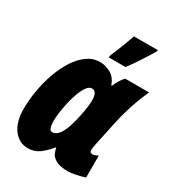

<svg xmlns="http://www.w3.org/2000/svg" viewBox="-185 -874 904 992"><g transform="rotate(30 266.5 -377.5)"><path d="M133.8 9.8Q80.6 9.8 47.4 -34.9Q14.2 -79.6 14.2 -155.8Q14.2 -209.5 23.9 -266.4Q33.7 -323.2 52.5 -376Q71.3 -428.7 98.4 -470.9Q125.5 -513.2 160.4 -538.1Q195.3 -563 236.8 -563Q269 -563 300 -545.9Q331.1 -528.8 346.2 -486.8H349.1Q368.7 -530.3 390.1 -553.2H533.2Q483.9 -445.8 458 -324.2L429.2 -189Q426.8 -178.2 424.8 -166.7Q422.9 -155.3 422.9 -148.9Q422.9 -136.7 427.7 -133.3Q432.6 -129.9 439.9 -129.9Q444.3 -129.9 452.4 -132.3Q460.4 -134.8 471.2 -141.1V-9.8Q449.2 -2.4 419.4 3.7Q389.6 9.8 374 9.8Q325.7 9.8 301.5 -3.9Q277.3 -17.6 269.5 -35.6Q261.7 -53.7 261.2 -65.9H256.8Q231.4 -33.7 201.9 -12Q172.4 9.8 133.8 9.8ZM201.2 -125Q224.6 -125 241 -147.9Q257.3 -170.9 267.8 -203.6Q278.3 -236.3 284.2 -265.1Q293.9 -311.5 296.4 -333.7Q298.8 -356 298.8 -370.1Q298.8 -423.8 268.1 -423.8Q252 -423.8 238.3 -405.3Q224.6 -386.7 213.6 -357.4Q202.6 -328.1 195.1 -294.9Q187.5 -261.7 183.3 -231.4Q179.2 -201.2 179.2 -181.2Q179.2 -125 201.2 -125ZM261.2 -606 264.2 -620.1Q269 -629.9 277.1 -649.9Q285.2 -669.9 294.2 -693.1Q303.2 -716.3 310.5 -736.1Q317.9 -755.9 320.8 -765.1H462.9L460.9 -754.9Q448.7 -734.4 430.9 -706.5Q413.1 -678.7 394.8 -651.6Q376.5 -624.5 361.8 -606Z"/></g></svg>

Font: Open Sans Condensed ExtraBold
Style: Italic
Weight: 800
Width: 3
Italic angle: -12°
Designer: Monotype Design Team
Foundry: Monotype Imaging Inc.
Version: Version 3.003; ttfautohint (v1.8.4)